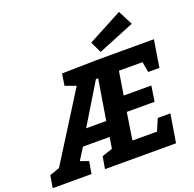

<svg xmlns="http://www.w3.org/2000/svg" viewBox="-235 -1121 1297 1285"><g transform="rotate(-20 413.5 -478.5)"><path d="M610 -587H778L791 -512H871L902 -705H493L246 -700L233 -617L310 -589L10 -112L-61 -87L-75 0H201L216 -87L157 -108L210 -192H400L387 -112L312 -87L297 0H803L836 -201H746L710 -117H535L565 -310H763L780 -420H583ZM415 -300H272L446 -587H462ZM798 -853 745 -957 500 -827 538 -747Z"/></g></svg>

Font: Bitter
Style: Bold Italic
Weight: 700
Designer: Sol Matas
Foundry: Sol Matas
Version: Version 1.002